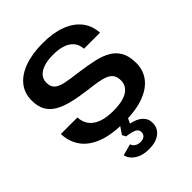

<svg xmlns="http://www.w3.org/2000/svg" viewBox="-273 -875 1262 1262"><g transform="rotate(-45 358.5 -244.0)"><path d="M365 9Q246 9 170 -21.5Q94 -52 57 -106.5Q20 -161 18 -231H172Q174 -187 197 -156.5Q220 -126 263.5 -110Q307 -94 370 -94Q429 -94 468 -106.5Q507 -119 527 -143Q547 -167 547 -200Q547 -231 534.5 -250.5Q522 -270 497 -281Q472 -292 434.5 -298.5Q397 -305 346 -311Q273 -320 215.5 -334Q158 -348 118.5 -371Q79 -394 58.5 -430.5Q38 -467 38 -521Q38 -591 77 -639Q116 -687 187.5 -712.5Q259 -738 357 -738Q452 -738 521 -712Q590 -686 628.5 -637.5Q667 -589 671 -520H522Q519 -561 497.5 -586Q476 -611 439 -623.5Q402 -636 351 -636Q300 -636 263.5 -624Q227 -612 208 -590Q189 -568 189 -537Q189 -500 209 -481Q229 -462 272.5 -452.5Q316 -443 386 -435Q461 -425 519 -412Q577 -399 617 -375Q657 -351 678 -311.5Q699 -272 699 -211Q699 -143 660.5 -93.5Q622 -44 548 -17.5Q474 9 365 9ZM359 250Q299 250 260.5 225.5Q222 201 211 160L292 138Q296 156 313 166.5Q330 177 352 177Q376 177 389 165.5Q402 154 402 135Q402 112 381.5 101Q361 90 310 83L297 58L348 -17H415L388 42Q440 52 468.5 78Q497 104 497 144Q497 192 460 221Q423 250 359 250Z"/></g></svg>

Font: Mona Sans Expanded SemiBold
Style: Regular
Weight: 600
Width: 7
Designer: Deni Anggara
Foundry: GitHub
Version: Version 2.000